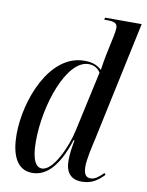

<svg xmlns="http://www.w3.org/2000/svg" viewBox="-86 -822 682 893"><g transform="rotate(10 255.0 -375.0)"><path d="M128 10C186 10 246 -31 292 -174H296C290 -138 285 -112 285 -76C285 -19 312 10 361 10C409 10 435 -9 466 -40L460 -48C442 -30 422 -12 401 -12C378 -12 367 -26 367 -64C367 -96 381 -158 390 -197L510 -760H337L335 -750H353C389 -750 397 -739 397 -722C397 -713 395 -699 392 -684L372 -589C369 -574 363 -541 360 -517C339 -536 317 -546 278 -546C114 -546 26 -317 26 -154C26 -65 52 10 128 10ZM169 -18C142 -18 120 -48 120 -138C120 -312 197 -534 300 -534C324 -534 345 -523 356 -503L294 -220C278 -143 223 -18 169 -18Z"/></g></svg>

Font: Noto Serif Display ExtraCondensed Medium
Style: Italic
Weight: 500
Width: 2
Italic angle: -12°
Designer: Monotype Design Team
Foundry: Monotype Imaging Inc.
Version: Version 2.009